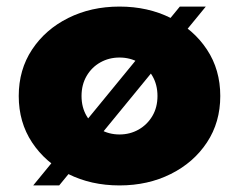

<svg xmlns="http://www.w3.org/2000/svg" viewBox="-20 -548 727 584"><path d="M343.5 16Q257 16 187.5 -18.8Q118 -53.5 77.5 -114.8Q37 -176 37 -256Q37 -336 77.5 -397.2Q118 -458.5 187.5 -493.2Q257 -528 343.5 -528Q430 -528 499.5 -493.2Q569 -458.5 609.5 -397.2Q650 -336 650 -256Q650 -176 609.5 -114.8Q569 -53.5 499.5 -18.8Q430 16 343.5 16ZM343.5 -139Q375.5 -139 401.8 -154Q428 -169 443.5 -195.2Q459 -221.5 459 -256Q459 -290.5 443.5 -317Q428 -343.5 401.8 -358.2Q375.5 -373 343.5 -373Q311.5 -373 285.2 -358.2Q259 -343.5 243.5 -317Q228 -290.5 228 -256Q228 -221.5 243.5 -195.2Q259 -169 285.2 -154Q311.5 -139 343.5 -139ZM81 16 527 -528H606L160 16Z"/></svg>

Font: Spartan Thin ExtraBold
Style: Regular
Weight: 800
Version: Version 1.004